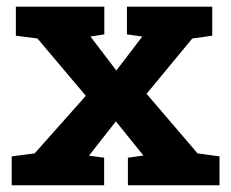

<svg xmlns="http://www.w3.org/2000/svg" viewBox="-20 -548 684 568"><path d="M14.6 0V-85.4L82.5 -94.2L233.9 -264.6L90.8 -434.1L26.9 -442.4V-528.3H288.6V-446.3L247.6 -439.9L324.2 -339.4L400.9 -439.9L355.5 -446.3V-528.3H607.9V-442.4L548.8 -434.1L413.6 -270.5L564.5 -94.2L629.4 -85.4V0H358.4V-81.5L404.3 -87.9L322.8 -189L243.2 -87.4L288.1 -81.5V0Z"/></svg>

Font: Robotiche
Style: Bold
Weight: 700
Designer: Google
Version: Version 2.001